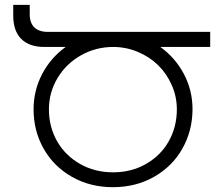

<svg xmlns="http://www.w3.org/2000/svg" viewBox="-20 -777 932 801"><path d="M856.9 -644V-581.1H648.9Q711.4 -536.1 747.3 -468Q783.2 -399.9 783.2 -320.8Q782.7 -231 740.7 -156.7Q698.7 -82.5 622.6 -39.3Q546.4 3.9 451.2 3.9Q356 3.9 280 -39.3Q204.1 -82.5 162.1 -156.7Q120.1 -231 120.1 -320.8Q120.1 -399.9 155.8 -468Q191.4 -536.1 253.9 -581.1H165Q102.1 -581.1 68.6 -614.7Q35.2 -648.4 35.2 -711.9V-756.8H104V-717.8Q104 -681.6 123.3 -662.8Q142.6 -644 179.2 -644ZM717.8 -320.8Q717.8 -374 696.5 -422.1Q675.3 -470.2 639.6 -505.1Q604 -540 554.9 -560.5Q505.9 -581.1 452.1 -581.1Q379.9 -581.1 318.1 -546.4Q256.3 -511.7 220.2 -451.7Q184.1 -391.6 184.1 -320.8Q184.1 -248 218 -188.2Q252 -128.4 313.5 -93.3Q375 -58.1 452.1 -58.1Q528.3 -58.1 589.6 -93.3Q650.9 -128.4 684.3 -188.2Q717.8 -248 717.8 -320.8Z"/></svg>

Font: Montserrat arm Light
Style: Regular
Weight: 300
Designer: Julieta Ulanovsky
Foundry: Julieta Ulanovsky
Version: Version 6.000;PS 006.000;hotconv 1.0.88;makeotf.lib2.5.64775